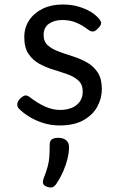

<svg xmlns="http://www.w3.org/2000/svg" viewBox="-20 -539 524 854"><path d="M246 19Q206 19 170.5 7.5Q135 -4 107.5 -21.5Q80 -39 63 -57Q56 -65 57 -77Q58 -89 71 -102Q82 -112 91 -114Q100 -116 111 -108Q147 -80 180.5 -65Q214 -50 247 -50Q276 -50 298.5 -59Q321 -68 334.5 -86.5Q348 -105 348 -131Q348 -163 329 -180.5Q310 -198 280.5 -208.5Q251 -219 218 -229Q185 -239 155.5 -255Q126 -271 107 -299Q88 -327 88 -374Q88 -416 109.5 -448.5Q131 -481 169.5 -500Q208 -519 258 -519Q297 -519 328 -510Q359 -501 382.5 -487Q406 -473 420 -456Q431 -444 429.5 -434Q428 -424 416 -413Q405 -400 394.5 -399Q384 -398 372 -407Q345 -428 317.5 -439Q290 -450 257 -450Q222 -450 198 -433.5Q174 -417 174 -383Q174 -354 192.5 -337.5Q211 -321 240.5 -310Q270 -299 303.5 -288.5Q337 -278 366.5 -261.5Q396 -245 414.5 -217Q433 -189 433 -143Q433 -101 412.5 -64Q392 -27 350.5 -4Q309 19 246 19ZM187 291Q175 286 172 278Q169 270 174 255Q186 224 192 202Q198 180 199.5 157.5Q201 135 201 105Q201 88 210.5 81Q220 74 239 74Q262 74 274.5 85Q287 96 287 115Q287 140 280 168Q273 196 261 223.5Q249 251 233 275Q223 291 213 294Q203 297 187 291Z"/></svg>

Font: Playwrite IT Moderna
Style: Regular
Weight: 400
Designer: Veronika Burian, José Scaglione
Foundry: TypeTogether
Version: Version 1.002